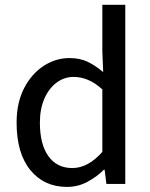

<svg xmlns="http://www.w3.org/2000/svg" viewBox="-20 -752 614 785"><path d="M253.9 12.2Q160.6 12.2 104.2 -56.4Q47.9 -125 47.9 -250.5Q47.9 -332 78.4 -391.1Q108.9 -450.2 158.2 -482.4Q207.5 -514.6 263.7 -514.6Q306.6 -514.6 338.6 -499.3Q370.6 -483.9 401.9 -457L398.4 -541.5V-732.4H492.2V0H415L407.7 -58.1H404.8Q375.5 -28.8 336.9 -8.3Q298.3 12.2 253.9 12.2ZM275.9 -64.9Q339.8 -64.9 398.4 -130.9V-386.7Q367.7 -414.1 338.9 -425.8Q310.1 -437.5 280.8 -437.5Q242.7 -437.5 211.4 -414.3Q180.2 -391.1 161.6 -349.1Q143.1 -307.1 143.1 -250.5Q143.1 -162.6 177.7 -113.8Q212.4 -64.9 275.9 -64.9Z"/></svg>

Font: Akatab Medium
Style: Regular
Weight: 500
Designer: SIL Global
Foundry: SIL Global
Version: Version 4.100